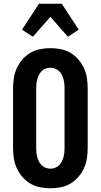

<svg xmlns="http://www.w3.org/2000/svg" viewBox="-20 -1001 540 1029"><path d="M250 8Q222 8 194 2.5Q166 -3 142 -17.5Q118 -32 99.5 -53.5Q81 -75 69.5 -100.5Q58 -126 54 -154Q50 -182 50 -210V-525Q50 -553 54 -581Q58 -609 69.5 -634.5Q81 -660 99.5 -681.5Q118 -703 142 -717.5Q166 -732 194 -737.5Q222 -743 250 -743Q278 -743 306 -737.5Q334 -732 358 -717.5Q382 -703 400.5 -681.5Q419 -660 430.5 -634.5Q442 -609 446 -581Q450 -553 450 -525V-210Q450 -182 446 -154Q442 -126 430.5 -100.5Q419 -75 400.5 -53.5Q382 -32 358 -17.5Q334 -3 306 2.5Q278 8 250 8ZM250 -97Q263 -97 275 -101.5Q287 -106 296.5 -115Q306 -124 311.5 -135.5Q317 -147 320.5 -159.5Q324 -172 325 -185Q326 -198 326 -210V-525Q326 -537 325 -550Q324 -563 320.5 -575.5Q317 -588 311.5 -599.5Q306 -611 296.5 -620Q287 -629 275 -633.5Q263 -638 250 -638Q237 -638 225 -633.5Q213 -629 203.5 -620Q194 -611 188.5 -599.5Q183 -588 179.5 -575.5Q176 -563 175 -550Q174 -537 174 -525V-210Q174 -198 175 -185Q176 -172 179.5 -159.5Q183 -147 188.5 -135.5Q194 -124 203.5 -115Q213 -106 225 -101.5Q237 -97 250 -97ZM344 -804 250 -911 156 -804 98 -842 189 -981H311L402 -842Z"/></svg>

Font: Iosevka Extrabold
Style: Regular
Weight: 800
Monospace: yes
Designer: Belleve Invis
Foundry: Belleve Invis
Version: Version 32.5.0; ttfautohint (v1.8.4)